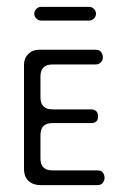

<svg xmlns="http://www.w3.org/2000/svg" viewBox="-20 -540 355 560"><path d="M99 0Q77 0 63.5 -12Q50 -24 50 -48V-351Q50 -370 62.5 -382.5Q75 -395 94 -395H259Q270 -395 275 -388Q280 -381 280 -372Q280 -364 274 -358Q268 -352 259 -352H133Q98 -352 98 -317V-256Q98 -221 133 -221H245Q266 -221 266 -200Q266 -181 245 -181H133Q98 -181 98 -146V-78Q98 -43 133 -43H264Q276 -43 280.5 -36Q285 -29 285 -21Q285 -14 280 -7Q275 0 264 0ZM100 -480Q92 -480 86 -486Q80 -492 80 -500Q80 -508 86 -514Q92 -520 100 -520H240Q248 -520 254 -514Q260 -508 260 -500Q260 -492 254 -486Q248 -480 240 -480Z"/></svg>

Font: Dongle Light
Style: Regular
Weight: 300
Designer: Yanghee Ryu
Foundry: Yanghee Ryu
Version: Version 2.000